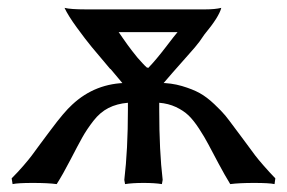

<svg xmlns="http://www.w3.org/2000/svg" viewBox="-20 -461 734 491"><path d="M347.2 -249V6.8Q318.4 6.8 299.8 9.8L297.9 -1Q307.1 -78.6 307.1 -180.2V-198.2Q278.8 -195.8 257.3 -184.8Q235.8 -173.8 219 -152.1Q202.1 -130.4 190.4 -109.4Q178.7 -88.4 159.9 -52Q141.1 -15.6 125 9.8Q102.5 6.8 64 6.8Q25.4 6.8 12.2 9.8L9.8 -4.9Q25.4 -20.5 39.6 -36.9Q53.7 -53.2 61 -63Q68.4 -72.8 81.8 -91.3Q95.2 -109.9 101.1 -117.2L109.9 -128.9Q144 -174.8 164.6 -193.4Q224.1 -249 307.1 -249ZM356.9 -289.1 358.9 -287.1Q378.4 -307.1 403.6 -340.1Q428.7 -373 434.1 -378.9H283.2L284.2 -377.9Q285.2 -376.5 293.9 -363.8Q302.7 -351.1 306.2 -346.4Q309.6 -341.8 317.9 -330.8Q326.2 -319.8 331.5 -313.7Q336.9 -307.6 344 -299.8Q351.1 -292 356.9 -287.1ZM355 -198.2H331.1Q329.6 -202.1 325.7 -208Q321.8 -213.9 314.2 -223.1Q306.6 -232.4 300 -240.2Q293.5 -248 281.7 -262Q270 -275.9 262.2 -285.2V-284.2Q230 -322.3 214.6 -340.8Q199.2 -359.4 176.8 -390.1Q154.3 -420.9 145 -440.9Q160.2 -437 199.2 -437H504.9Q529.8 -437 545.9 -440.9Q540 -417.5 502.9 -373Q493.7 -359.4 490.2 -354.7Q486.8 -350.1 478.3 -339.8Q469.7 -329.6 459.7 -318.6Q449.7 -307.6 420.9 -274.7Q392.1 -241.7 355 -198.2ZM347.2 6.8V-249H387.2Q418 -249 445.3 -241Q472.7 -232.9 490.7 -222.9Q508.8 -212.9 528.1 -194.6Q547.4 -176.3 556.2 -165.5Q564.9 -154.8 579.6 -134.8Q582.5 -130.9 584 -128.9L592.8 -117.2Q597.7 -110.8 611.8 -91.6Q626 -72.3 632.8 -63.2Q639.6 -54.2 654.1 -37.6Q668.5 -21 684.1 -4.9L682.1 9.8Q668.9 6.8 629.9 6.8Q591.8 6.8 568.8 9.8Q554.7 -13.2 538.8 -43Q522.9 -72.8 512.9 -91.8Q502.9 -110.8 489 -132.1Q475.1 -153.3 462.2 -165.8Q449.2 -178.2 429.9 -187.3Q410.6 -196.3 387.2 -198.2V-180.2Q387.2 -74.2 396 -1L394 9.8Q376 6.8 347.2 6.8Z"/></svg>

Font: Linear Smooth Low Contrast
Style: Regular
Weight: 500
Designer: Philipp H. Poll, Flanker
Foundry: Philipp H. Poll, reworked by Flanker
Version: Version 1.010 | FøM Fix